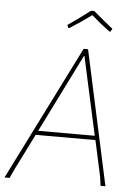

<svg xmlns="http://www.w3.org/2000/svg" viewBox="-64 -862 645 906"><g transform="rotate(5 258.0 -409.5)"><path d="M230 -729 225 -743Q262 -767 330 -819H346Q398 -774 438 -743L430 -729H425Q385 -758 338 -799Q291 -764 235 -729ZM332 -637 470 0H447L441 -43L404 -213H121L36 -43L16 0H-8L311 -637ZM315 -603 131 -233H399L318 -603Z"/></g></svg>

Font: Alegreya Sans Thin
Style: Italic
Weight: 100
Italic angle: -7°
Designer: Juan Pablo del Peral
Foundry: Huerta Tipografica
Version: Version 2.007